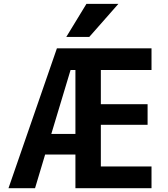

<svg xmlns="http://www.w3.org/2000/svg" viewBox="-20 -983 880 1003"><path d="M771.5 -730.5V-617.2H506.8V-438.5H751V-331.1H506.8V-113.3H771.5V0H374V-175.8H215.8L163.1 0H24.4L277.3 -730.5ZM598.6 -962.9 446.3 -790H326.2L431.6 -962.9ZM248 -283.2H374V-617.2H348.6Z"/></svg>

Font: Mgen+ 1c bold
Style: Bold
Weight: 700
Designer: [Source Han Sans]
Ryoko NISHIZUKA  (kana & ideographs); Paul D. Hunt (Latin, Greek & Cyrillic); Wenlong ZHANG  (bopomofo
Version: Version 1.059.20150602